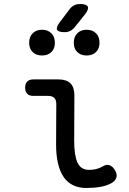

<svg xmlns="http://www.w3.org/2000/svg" viewBox="-20 -925 640 955"><path d="M349 -224Q349 -152 365.5 -116Q382 -80 424 -80Q441 -80 458 -84Q475 -88 490 -97Q510 -109 525.5 -103Q541 -97 552 -78Q564 -58 559 -42Q554 -26 536 -15Q511 -1 479 4.5Q447 10 409 10Q373 10 345 -3Q317 -16 298 -42.5Q279 -69 269 -110Q259 -151 259 -207L260 -408Q260 -428 250 -438Q240 -448 220 -448H146Q126 -448 115.5 -458.5Q105 -469 105 -489Q105 -509 115.5 -519.5Q126 -530 146 -530H270Q311 -530 330.5 -510.5Q350 -491 350 -450ZM301 -765Q270 -765 264 -777Q258 -789 277 -814L326 -879Q336 -892 348.5 -898.5Q361 -905 378 -905Q410 -905 416.5 -892.5Q423 -880 403 -854L351 -789Q341 -777 329 -771Q317 -765 301 -765ZM411 -649Q382 -649 364.5 -666Q347 -683 347 -712Q347 -742 364.5 -759.5Q382 -777 411 -777Q440 -777 457.5 -759.5Q475 -742 475 -712Q475 -683 457.5 -666Q440 -649 411 -649ZM189 -649Q160 -649 142.5 -666Q125 -683 125 -712Q125 -742 142.5 -759.5Q160 -777 189 -777Q218 -777 235.5 -759.5Q253 -742 253 -712Q253 -683 235.5 -666Q218 -649 189 -649Z"/></svg>

Font: Maple Mono NL
Style: Regular
Weight: 400
Monospace: yes
Designer: subframe7536
Version: Version 7.000